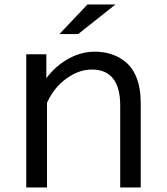

<svg xmlns="http://www.w3.org/2000/svg" viewBox="-20 -805 740 850"><path d="M367.2 -785.2H491.2L326.2 -654.3H243.2ZM185.1 -564.9V-459Q230 -517.6 288.6 -547.9Q342.8 -576.2 398.4 -576.2Q471.7 -576.2 523.9 -540Q603 -484.9 603 -348.1V24.9H512.2V-336.9Q512.2 -497.1 386.7 -497.1Q338.4 -497.1 293 -469.7Q224.6 -429.7 188 -350.1V24.9H96.2V-564.9Z"/></svg>

Font: BIZ UDPGothic
Style: Regular
Weight: 400
Designer: TypeBank Co., Ltd.
Foundry: Morisawa Inc.
Version: Version 1.051